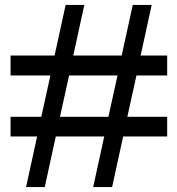

<svg xmlns="http://www.w3.org/2000/svg" viewBox="-20 -760 722 781"><path d="M660 -534V-453H535L498 -285H660V-205H481L436 1H359L404 -205H207L162 1H86L131 -205H23V-285H148L185 -453H23V-534H202L247 -740H323L278 -534H475L520 -740H597L552 -534ZM224 -285H421L458 -453H261Z"/></svg>

Font: Shippori Mincho ExtraBold
Style: Regular
Weight: 800
Designer: FONTDASU
Foundry: FONTDASU / Google Inc. / but / Adobe
Version: Version 3.110; ttfautohint (v1.8.3)